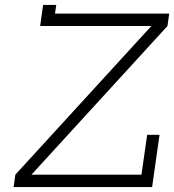

<svg xmlns="http://www.w3.org/2000/svg" viewBox="-20 -755 703 775"><path d="M624 -211H574L551 -50H107L656 -650L663 -700H202L207 -735H154L142 -650H591L42 -50L35 0H594Z"/></svg>

Font: Josefin Slab Thin Medium
Style: Italic
Weight: 500
Italic angle: -12°
Version: Version 2.000